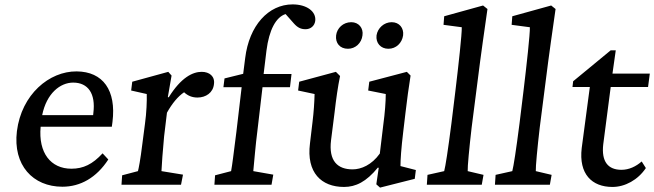

<svg xmlns="http://www.w3.org/2000/svg" viewBox="-20 -841 2978 874"><path d="M264 9C346 9 419 -32 473 -115L447 -143C401 -93 359 -73 305 -73C211 -73 154 -145 165 -264H489L492 -286C510 -430 449 -515 329 -516C204 -517 78 -411 57 -244C38 -89 130 9 264 9ZM172 -317C192 -416 254 -465 313 -465C381 -465 416 -415 405 -327L404 -317Z M533 0H804L813 -46L715 -62C716 -87 721 -158 727 -220L740 -328C764 -371 790 -402 818 -421C835 -405 855 -397 879 -397C917 -397 950 -419 954 -458C959 -494 933 -514 898 -514C857 -514 804 -488 748 -398L744 -399L761 -497L746 -514L582 -469L577 -429L648 -413C649 -382 647 -328 640 -278L628 -186C619 -112 611 -73 608 -62L536 -43Z M1216 0 1224 -46 1133 -62C1137 -102 1143 -179 1152 -248L1175 -444H1300L1307 -504H1180L1193 -611C1205 -705 1236 -763 1280 -777L1318 -734C1335 -715 1350 -708 1371 -708C1394 -708 1412 -723 1415 -746C1420 -789 1376 -821 1312 -821C1202 -821 1114 -725 1096 -576L1087 -505L1002 -484L997 -444H1080L1056 -240C1042 -131 1038 -95 1032 -62L959 -43L956 0Z M1803 -85C1803 -113 1806 -163 1816 -245L1826 -329C1834 -395 1839 -434 1849 -497L1832 -514L1661 -469L1656 -429L1736 -413C1736 -377 1732 -326 1725 -275L1709 -142C1672 -90 1624 -70 1585 -70C1518 -70 1475 -107 1487 -203L1503 -329C1510 -390 1518 -447 1528 -495L1509 -514L1342 -469L1337 -429L1412 -413C1411 -371 1408 -331 1403 -289L1391 -188C1374 -55 1443 10 1546 10C1599 10 1647 -13 1700 -78L1704 -77L1693 -2L1710 13L1868 -27L1873 -67ZM1510 -680C1506 -645 1527 -619 1564 -619C1598 -619 1626 -645 1630 -680C1635 -713 1613 -740 1579 -740C1542 -740 1514 -713 1510 -680ZM1694 -680C1690 -645 1713 -619 1748 -619C1783 -619 1810 -645 1815 -680C1819 -713 1798 -740 1763 -740C1728 -740 1699 -713 1694 -680Z M1923 0H2173L2181 -45L2109 -62C2108 -82 2116 -166 2127 -261L2151 -448C2172 -616 2185 -700 2199 -800L2179 -816L2002 -767L1999 -728L2082 -717C2083 -687 2067 -543 2053 -427L2035 -280C2019 -155 2008 -85 2002 -62L1926 -45Z M2233 0H2483L2491 -45L2419 -62C2418 -82 2426 -166 2437 -261L2461 -448C2482 -616 2495 -700 2509 -800L2489 -816L2312 -767L2309 -728L2392 -717C2393 -687 2377 -543 2363 -427L2345 -280C2329 -155 2318 -85 2312 -62L2236 -45Z M2920 -76 2901 -106C2875 -83 2843 -68 2809 -68C2748 -68 2717 -105 2726 -184L2760 -445H2930L2938 -506H2768L2783 -612H2760L2589 -471L2586 -445H2665L2628 -167C2614 -49 2674 10 2768 10C2825 10 2884 -22 2920 -76Z"/></svg>

Font: TPK Tissa Web Medium
Style: Italic
Weight: 500
Italic angle: -7°
Designer: Jacques Le Bailly, Suppakit Chalermlarp | Katatrad Co.,Ltd.
Foundry: Jacques Le Bailly, Cadson Demak Co.,Ltd.
Version: Version 5.000;Glyphs 3.1.2 (3151)